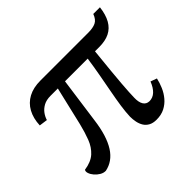

<svg xmlns="http://www.w3.org/2000/svg" viewBox="-140 -760 948 948"><g transform="rotate(-45 334.0 -286.0)"><path d="M107.5 9.5Q92 10 77.2 1.2Q62.5 -7.5 51.8 -20.2Q41 -33 36.8 -46Q32.5 -59 38 -67Q86 -74 112.8 -98.2Q139.5 -122.5 154 -160.2Q168.5 -198 179.5 -243.5L227 -445.5H175.5Q147 -445.5 127.2 -434.8Q107.5 -424 95.5 -407.5Q83.5 -391 78.5 -373.5L35 -379.5Q37 -427.5 56 -462.2Q75 -497 109.8 -515.5Q144.5 -534 194 -534H529Q561 -534 580.8 -543.5Q600.5 -553 611 -582H657.5Q652 -535.5 634.8 -505Q617.5 -474.5 588.2 -460Q559 -445.5 516 -445.5H486.5Q479 -372.5 474.2 -322.8Q469.5 -273 466.8 -239.8Q464 -206.5 463 -184.8Q462 -163 461.5 -147Q460.5 -115.5 471 -98.5Q481.5 -81.5 502.5 -81Q526.5 -81 544.5 -97.8Q562.5 -114.5 575 -146.5L608 -134.5Q602.5 -109.5 591.5 -84Q580.5 -58.5 563 -37.8Q545.5 -17 520.8 -4.2Q496 8.5 463 8.5Q438.5 8.5 422.2 -0.5Q406 -9.5 397 -24.2Q388 -39 384.2 -57.5Q380.5 -76 380.5 -95Q381.5 -125.5 387.2 -165.2Q393 -205 401.8 -251Q410.5 -297 419.5 -346.5Q428.5 -396 435.5 -445.5H277L244 -207Q237.5 -156.5 225.5 -118.5Q213.5 -80.5 196.5 -54Q179.5 -27.5 157.2 -11.8Q135 4 107.5 9.5Z"/></g></svg>

Font: Merriweather 72pt Medium
Style: Regular
Weight: 500
Version: Version 2.100